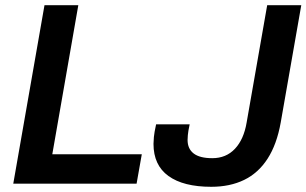

<svg xmlns="http://www.w3.org/2000/svg" viewBox="-20 -706 1178 738"><path d="M31 0 151 -686H281L181 -113H525L505 0ZM792 12Q685 12 627.5 -29.5Q570 -71 570 -153Q570 -163 571.5 -179.5Q573 -196 580 -228H709Q703 -200 702 -186.5Q701 -173 701 -168Q701 -134 724.5 -116Q748 -98 796 -98Q849 -98 883 -134Q917 -170 928 -235L1007 -686H1138L1059 -235Q1044 -151 1008.5 -96Q973 -41 918.5 -14.5Q864 12 792 12Z"/></svg>

Font: Archivo SemiBold SemiBold
Style: Italic
Weight: 600
Italic angle: -10°
Version: Version 2.001